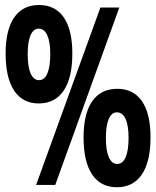

<svg xmlns="http://www.w3.org/2000/svg" viewBox="-20 -758 640 787"><path d="M128 0 391.5 -727H469L206.5 0ZM140 -429.5Q162.5 -429.5 174.2 -457Q186 -484.5 186 -536Q186 -586.5 173.8 -613.5Q161.5 -640.5 138.5 -640.5Q117 -640.5 105.2 -613.5Q93.5 -586.5 93.5 -536Q93.5 -484.5 105.5 -457Q117.5 -429.5 140 -429.5ZM138.5 -334Q73 -334 38 -386.5Q3 -439 3 -538.5Q3 -635.5 38.2 -686.5Q73.5 -737.5 140 -737.5Q206.5 -737.5 241.5 -686.5Q276.5 -635.5 276.5 -538.5Q276.5 -439 241 -386.5Q205.5 -334 138.5 -334ZM460.5 -86Q483 -86 495 -113.5Q507 -141 507 -192.5Q507 -243.5 494.8 -270.5Q482.5 -297.5 459 -297.5Q437.5 -297.5 425.8 -270.5Q414 -243.5 414 -192.5Q414 -141 426 -113.5Q438 -86 460.5 -86ZM459 9.5Q392.5 9.5 357.5 -43Q322.5 -95.5 322.5 -195Q322.5 -292 358 -343Q393.5 -394 460.5 -394Q527 -394 562 -343Q597 -292 597 -195Q597 -95.5 561.5 -43Q526 9.5 459 9.5Z"/></svg>

Font: Spline Sans Mono
Style: Bold
Weight: 700
Designer: Eben Sorkin, Mirko Velimirovic
Foundry: Sorkin Type
Version: Version 1.004